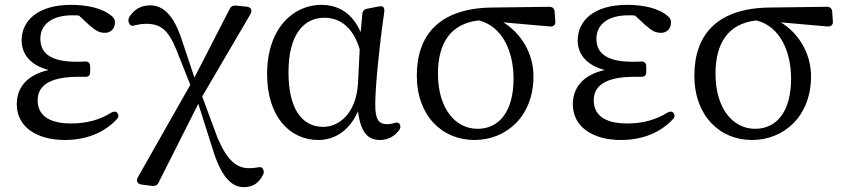

<svg xmlns="http://www.w3.org/2000/svg" viewBox="-20 -555 3470 790"><path d="M247 21C336 21 411 -10 462 -66C469 -74 469 -82 463 -90C457 -98 448 -97 437 -91C391 -62 336 -47 273 -47C178 -47 135 -83 135 -142C135 -195 172 -239 303 -239C311 -239 318 -239 330 -239C344 -238 351 -245 351 -258V-282C351 -295 344 -302 330 -302C316 -301 305 -301 294 -301C184 -301 146 -339 146 -396C146 -452 191 -492 277 -492C287 -492 297 -492 305 -491L348 -451C378 -425 391 -420 413 -420C435 -420 452 -436 453 -462C453 -472 450 -479 443 -486C404 -522 338 -535 272 -535C136 -535 69 -470 69 -389C69 -333 104 -287 180 -267C88 -246 49 -192 49 -126C49 -33 131 21 247 21Z M546 195C550 201 556 204 566 205L607 210C618 211 627 208 632 197L796 -128L854 55C888 168 930 215 983 215C1021 215 1045 198 1062 165C1067 155 1066 147 1062 140C1058 133 1051 131 1039 134C1028 136 1016 137 1004 137C953 137 914 104 875 12L812 -158L1010 -496C1015 -505 1016 -512 1012 -519C1008 -525 1001 -527 991 -528L950 -532C939 -533 930 -529 925 -518L780 -236L726 -397C694 -493 651 -533 598 -533C561 -533 532 -517 512 -485C507 -475 507 -467 512 -458C516 -449 524 -447 536 -451C548 -454 563 -457 581 -457C640 -457 672 -434 707 -347L763 -206L548 173C543 182 542 190 546 195Z M1290 21C1351 21 1415 -11 1453 -97C1464 -10 1494 21 1543 21C1576 21 1603 6 1622 -19C1629 -29 1629 -36 1624 -45C1619 -52 1611 -52 1599 -48C1592 -46 1584 -44 1574 -44C1538 -44 1524 -62 1524 -126C1524 -198 1541 -369 1561 -505C1562 -516 1561 -522 1557 -526C1553 -530 1546 -530 1536 -528L1490 -519C1479 -517 1472 -510 1471 -499L1464 -423C1429 -502 1372 -535 1301 -535C1190 -535 1079 -442 1079 -250C1079 -78 1170 21 1290 21ZM1167 -257C1167 -419 1234 -482 1315 -482C1375 -482 1432 -447 1460 -352L1453 -211C1445 -87 1374 -33 1310 -33C1220 -33 1167 -111 1167 -257Z M1932 21C2063 21 2175 -76 2175 -241C2175 -337 2123 -419 2051 -463L2244 -446C2257 -445 2266 -453 2265 -466L2262 -508C2261 -520 2253 -527 2241 -527L2003 -524C1792 -521 1695 -415 1695 -244C1695 -79 1799 21 1932 21ZM1782 -252C1782 -376 1833 -458 1950 -471C2047 -447 2093 -344 2093 -231C2093 -98 2035 -25 1945 -25C1853 -25 1782 -109 1782 -252Z M2535 21C2624 21 2699 -10 2750 -66C2757 -74 2757 -82 2751 -90C2745 -98 2736 -97 2725 -91C2679 -62 2624 -47 2561 -47C2466 -47 2423 -83 2423 -142C2423 -195 2460 -239 2591 -239C2599 -239 2606 -239 2618 -239C2632 -238 2639 -245 2639 -258V-282C2639 -295 2632 -302 2618 -302C2604 -301 2593 -301 2582 -301C2472 -301 2434 -339 2434 -396C2434 -452 2479 -492 2565 -492C2575 -492 2585 -492 2593 -491L2636 -451C2666 -425 2679 -420 2701 -420C2723 -420 2740 -436 2741 -462C2741 -472 2738 -479 2731 -486C2692 -522 2626 -535 2560 -535C2424 -535 2357 -470 2357 -389C2357 -333 2392 -287 2468 -267C2376 -246 2337 -192 2337 -126C2337 -33 2419 21 2535 21Z M3074 21C3205 21 3317 -76 3317 -241C3317 -337 3265 -419 3193 -463L3386 -446C3399 -445 3408 -453 3407 -466L3404 -508C3403 -520 3395 -527 3383 -527L3145 -524C2934 -521 2837 -415 2837 -244C2837 -79 2941 21 3074 21ZM2924 -252C2924 -376 2975 -458 3092 -471C3189 -447 3235 -344 3235 -231C3235 -98 3177 -25 3087 -25C2995 -25 2924 -109 2924 -252Z"/></svg>

Font: 寒蝉锦书宋 Text
Style: Regular
Weight: 400
Designer: 寒蝉锦书宋{Warren} 思源宋体{Ryoko NISHIZUKA 西塚涼子 (kana & ideographs); Frank Grießhammer (Latin, Greek & Cyrillic); Wenlong ZHANG 
Foundry: Adobe & ChillType
Version: Version 2.000;Glyphs 3.1.1 (3135)